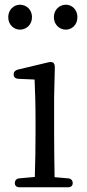

<svg xmlns="http://www.w3.org/2000/svg" viewBox="-20 -792 371 816"><path d="M65 -666C91 -666 116 -686 116 -719C116 -752 91 -772 65 -772C40 -772 15 -752 15 -719C15 -686 40 -666 65 -666ZM58 -457 127 -454C129 -405 131 -352 131 -287V-228C131 -175 130 -95 128 -40L62 -34C50 -33 43 -25 43 -14C43 -3 50 4 63 4H269C282 4 289 -3 289 -14C289 -25 282 -33 270 -34L212 -39C211 -95 210 -175 210 -228V-379L213 -505C213 -515 211 -521 207 -525C203 -528 196 -530 185 -527L55 -496C44 -493 38 -486 38 -475C38 -464 46 -458 58 -457ZM209 -719C209 -686 234 -666 260 -666C285 -666 309 -686 309 -719C309 -752 285 -772 260 -772C234 -772 209 -752 209 -719Z"/></svg>

Font: 寒蝉锦书宋
Style: Regular
Weight: 400
Designer: 寒蝉锦书宋{Warren} 思源宋体{Ryoko NISHIZUKA 西塚涼子 (kana & ideographs); Frank Grießhammer (Latin, Greek & Cyrillic); Wenlong ZHANG 
Foundry: Adobe & ChillType
Version: Version 2.000;Glyphs 3.1.1 (3135)